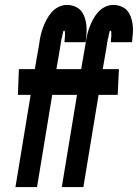

<svg xmlns="http://www.w3.org/2000/svg" viewBox="-20 -763 562 783"><path d="M43 0 105 -376H53L57 -481H122L140 -585Q142 -602 146 -619Q150 -636 156 -652Q162 -668 170.5 -684Q179 -700 191 -713.5Q203 -727 219.5 -735Q236 -743 253 -743Q269 -743 284.5 -737Q300 -731 309.5 -720Q319 -709 324.5 -694Q330 -679 332 -663Q334 -647 333 -630.5Q332 -614 330 -597L329 -591H243V-593Q243 -596 243.5 -599Q244 -602 244 -605Q244 -608 244.5 -611Q245 -614 245 -617Q245 -620 245 -623Q245 -626 245 -628.5Q245 -631 244.5 -634.5Q244 -638 241 -638Q239 -638 238 -635Q237 -632 237 -630Q237 -628 236 -625.5Q235 -623 234.5 -621Q234 -619 234 -617Q234 -615 233.5 -612.5Q233 -610 232 -608Q231 -606 230.5 -603.5Q230 -601 230 -599Q230 -597 229.5 -595Q229 -593 228.5 -590.5Q228 -588 227.5 -586Q227 -584 227 -581.5Q227 -579 226.5 -577Q226 -575 225.5 -573Q225 -571 225 -568L210 -481H276L271 -376H193L131 0ZM232 0 294 -376H242L246 -481H311L329 -585Q331 -602 335 -619Q339 -636 345 -652Q351 -668 359.5 -684Q368 -700 380 -713.5Q392 -727 408.5 -735Q425 -743 442 -743Q458 -743 473.5 -737Q489 -731 498.5 -720Q508 -709 513.5 -694Q519 -679 521 -663Q523 -647 522 -630.5Q521 -614 519 -597L518 -591H432V-593Q432 -596 432.5 -599Q433 -602 433 -605Q433 -608 433.5 -611Q434 -614 434 -617Q434 -620 434 -623Q434 -626 434 -628.5Q434 -631 433.5 -634.5Q433 -638 430 -638Q428 -638 427 -635Q426 -632 426 -630Q426 -628 425 -625.5Q424 -623 423.5 -621Q423 -619 423 -617Q423 -615 422.5 -612.5Q422 -610 421 -608Q420 -606 419.5 -603.5Q419 -601 419 -599Q419 -597 418.5 -595Q418 -593 417.5 -590.5Q417 -588 416.5 -586Q416 -584 416 -581.5Q416 -579 415.5 -577Q415 -575 414.5 -573Q414 -571 414 -568L399 -481H465L460 -376H382L320 0Z"/></svg>

Font: Iosevka Term Curly XBd Obl
Style: Regular
Weight: 800
Italic angle: -9°
Designer: Belleve Invis
Foundry: Belleve Invis
Version: Version 32.3.0